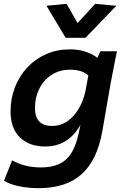

<svg xmlns="http://www.w3.org/2000/svg" viewBox="-20 -770 646 1000"><path d="M181 210Q128 210 79 200Q30 190 1 171L43 65Q108 102 193 102Q277 102 322.5 62Q368 22 389 -72L399 -119Q365 -61 319.5 -34Q274 -7 216 -7Q132 -7 83.5 -54.5Q35 -102 35 -189Q35 -257 58 -316Q81 -375 123 -419.5Q165 -464 221.5 -488.5Q278 -513 344 -513Q388 -513 425 -501Q462 -489 487 -469L503 -503H589Q581 -464 572 -418Q563 -372 554 -324L513 -87Q486 65 405 137.5Q324 210 181 210ZM251 -114Q316 -114 364 -168Q412 -222 428 -311L440 -377Q407 -407 346 -407Q290 -407 248.5 -380Q207 -353 184.5 -307.5Q162 -262 162 -208Q162 -114 251 -114ZM322 -573 222 -740 327 -750 384 -650 476 -750 586 -740 425 -573Z"/></svg>

Font: Livvic SemiBold
Style: Italic
Weight: 600
Italic angle: -10°
Designer: Jacques Le Bailly, Baron von Fonthausen
Version: Version 1.001; ttfautohint (v1.8.2)